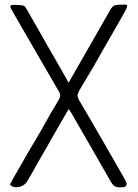

<svg xmlns="http://www.w3.org/2000/svg" viewBox="-20 -1144 604 840"><path d="M280.3 -782.2Q296.9 -811.5 312.5 -838.9Q328.1 -865.2 342.8 -891.6Q372.1 -942.4 401.4 -994.1Q430.7 -1044.9 460 -1096.7Q470.7 -1116.2 480.5 -1120.1Q490.2 -1124 524.4 -1124Q537.1 -1124 536.1 -1118.2Q536.1 -1116.2 536.1 -1115.2Q533.2 -1105.5 529.3 -1098.6Q507.8 -1060.5 486.3 -1022.5Q464.8 -984.4 442.4 -946.3Q414.1 -896.5 385.7 -846.7Q356.4 -796.9 326.2 -747.1Q320.3 -735.4 319.3 -726.6Q319.3 -717.8 326.2 -705.1Q376 -621.1 424.8 -536.1Q473.6 -451.2 522.5 -366.2Q527.3 -358.4 531.2 -348.6Q536.1 -339.8 531.2 -330.1Q526.4 -324.2 504.9 -324.2Q503.9 -324.2 503.9 -324.2Q482.4 -324.2 471.7 -338.9Q468.8 -342.8 465.8 -347.7Q462.9 -352.5 460 -357.4Q417 -431.6 375 -505.9Q332 -580.1 290 -653.3Q288.1 -656.2 286.1 -659.2Q283.2 -663.1 280.3 -667Q247.1 -608.4 213.9 -551.8Q181.6 -494.1 148.4 -437.5Q135.7 -416 124 -393.6Q111.3 -372.1 98.6 -350.6Q89.8 -335 70.3 -328.1Q50.8 -321.3 34.2 -328.1Q24.4 -333 24.4 -337.9Q24.4 -339.8 26.4 -341.8Q30.3 -349.6 33.2 -355.5Q65.4 -412.1 97.7 -467.8Q130.9 -523.4 163.1 -579.1Q181.6 -611.3 199.2 -643.6Q217.8 -674.8 236.3 -706.1Q243.2 -716.8 243.2 -725.6Q243.2 -735.4 236.3 -746.1Q187.5 -831.1 137.7 -916Q88.9 -1001 40 -1085Q35.2 -1093.8 28.3 -1106.4Q21.5 -1119.1 29.3 -1121.1Q38.1 -1124 61.5 -1122.1Q85.9 -1121.1 89.8 -1114.3Q90.8 -1112.3 95.7 -1105.5Q99.6 -1098.6 102.5 -1093.8Q146.5 -1016.6 190.4 -939.5Q235.4 -862.3 280.3 -782.2Z"/></svg>

Font: Das Gitter
Style: Book
Weight: 400
Version: Version 006.000